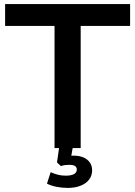

<svg xmlns="http://www.w3.org/2000/svg" viewBox="-20 -725 661 940"><path d="M247 0V-598H5V-705H617V-598H375V0ZM312 195Q283 195 256 189.5Q229 184 210 174L228 118Q246 126 263.5 130.5Q281 135 302 135Q328 135 342 127.5Q356 120 356 105Q356 94 347.5 88Q339 82 319 82Q309 82 300 83Q291 84 278 88L259 70L272 -20H339L326 56L294 45Q306 41 318 39Q330 37 340 37Q368 37 388 45.5Q408 54 419.5 70Q431 86 431 109Q431 135 416 154.5Q401 174 374 184.5Q347 195 312 195Z"/></svg>

Font: Nunito Sans 12pt ExtraLight
Style: Regular
Weight: 200
Version: Version 3.101;gftools[0.9.27]